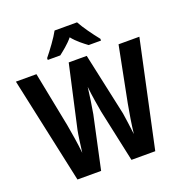

<svg xmlns="http://www.w3.org/2000/svg" viewBox="-169 -1166 1151 1213"><g transform="rotate(-20 406.0 -560.0)"><path d="M482 -1027H331C310 -987 259 -918 227 -879V-867H311C335 -886 375 -916 406 -954C435 -917 475 -887 502 -867H585V-879C548 -925 506 -983 482 -1027ZM821 -807H681L608 -436C597 -379 584 -297 578 -241C572 -289 563 -357 558 -387L467 -807H346L252 -386C246 -357 237 -288 231 -241C226 -296 212 -382 202 -437L129 -807H-9L145 -93H304L380 -446C388 -489 401 -576 406 -621C411 -564 426 -482 432 -446L508 -93H668Z"/></g></svg>

Font: Noto Sans Kannada UI Condensed
Style: Bold
Weight: 700
Width: 3
Designer: Jelle Bosma - Monotype Design Team
Foundry: Monotype Imaging Inc.
Version: Version 2.005